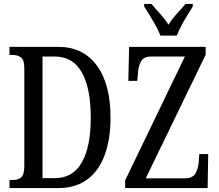

<svg xmlns="http://www.w3.org/2000/svg" viewBox="-20 -951 1107 971"><path d="M28 0V-41H47Q73 -41 88 -55Q103 -69 103 -112V-605Q103 -648 86.5 -660.5Q70 -673 44 -673H28V-714H275Q400 -714 469.5 -620Q539 -526 539 -356Q539 -247 509.5 -167Q480 -87 421.5 -43.5Q363 0 275 0ZM257 -50Q348 -50 393.5 -129Q439 -208 439 -356Q439 -506 393.5 -585.5Q348 -665 258 -665H195V-50ZM613 0V-39L915 -665H743Q707 -665 693.5 -641Q680 -617 678 -585L674 -542H629L633 -714H1020V-674L717 -49H914Q953 -49 967.5 -72.5Q982 -96 985 -130L988 -172H1033L1030 0ZM791 -771Q783 -794 768 -820.5Q753 -847 737.5 -873Q722 -899 709 -918V-931H746Q767 -906 790.5 -880.5Q814 -855 832 -826Q850 -855 873.5 -880.5Q897 -906 918 -931H955V-918Q943 -899 927 -873Q911 -847 897 -820.5Q883 -794 874 -771Z"/></svg>

Font: Noto Serif ExtraCondensed
Style: Regular
Weight: 400
Width: 2
Designer: Monotype Design Team
Foundry: Monotype Imaging Inc.
Version: Version 2.015